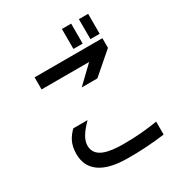

<svg xmlns="http://www.w3.org/2000/svg" viewBox="-209 -1030 1157 1224"><g transform="rotate(-30 369.5 -418.0)"><path d="M492 -880H424V-733H492ZM105 -145C104 -22 196 43 373 44C468 45 561 39 649 27V-68C578 -57 505 -48 396 -48C289 -49 193 -66 193 -154C193 -199 224 -243 275 -295H170C130 -255 106 -215 105 -145ZM119 -611H469L347 -494H462L618 -629V-700H119ZM549 -733H617V-880H549Z"/></g></svg>

Font: コーポレート・ロゴ ver3 Medium
Style: Regular
Weight: 500
Designer: [KANA_main] LOGOTYPE.JP [Source Han Sans] Ryoko NISHIZUKA 西塚涼子 (kana, bopomofo & ideographs); Paul D. Hunt (Latin, Greek
Version: Version 12.001;FEAKit 1.0